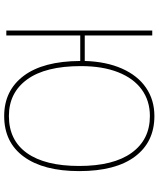

<svg xmlns="http://www.w3.org/2000/svg" viewBox="58 -788 741 896"><g transform="rotate(90 428.0 -340.5)"><path d="M779 -340Q779 -174 712 -82Q645 10 522 10Q403 10 334.5 -81Q266 -172 265 -345H146V0H123V-681H146V-366H265Q268 -466 300.5 -539.5Q333 -613 390 -652Q447 -691 522 -691Q643 -691 711 -600.5Q779 -510 779 -340ZM755 -340Q755 -500 693.5 -585Q632 -670 522 -670Q451 -670 398.5 -632Q346 -594 317.5 -521.5Q289 -449 289 -348Q289 -183 351 -97.5Q413 -12 522 -12Q635 -12 695 -96.5Q755 -181 755 -340Z"/></g></svg>

Font: Fira Sans Thin
Style: Regular
Weight: 100
Designer: bBox Type GmbH & Carrois Corporate GbR & Edenspiekermann AG
Foundry: bBox Type GmbH & Carrois Corporate GbR & Edenspiekermann AG
Version: Version 4.301